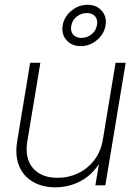

<svg xmlns="http://www.w3.org/2000/svg" viewBox="-20 -780 570 808"><path d="M212.9 8.3Q158.2 8.3 118.4 -14.9Q78.6 -38.1 60.5 -81.3Q42.5 -124.5 52.2 -185.1L106.9 -515.6H149.9L95.2 -187Q83 -114.7 118.2 -73.2Q153.3 -31.7 222.2 -31.7Q268.6 -31.7 308.8 -51Q349.1 -70.3 376.7 -106.2Q404.3 -142.1 412.6 -190.9L466.3 -515.6H508.8L423.3 0H381.3L396.5 -89.8Q363.8 -40 315.4 -15.9Q267.1 8.3 212.9 8.3ZM319.8 -585.9Q281.7 -585.9 259.8 -611.1Q237.8 -636.2 243.7 -672.9Q250 -709.5 280.3 -734.6Q310.5 -759.8 348.6 -759.8Q386.2 -759.8 408.2 -734.6Q430.2 -709.5 424.3 -672.9Q418 -636.2 387.7 -611.1Q357.4 -585.9 319.8 -585.9ZM321.8 -620.6Q346.7 -620.6 365.5 -635.7Q384.3 -650.9 388.2 -675.3Q392.1 -697.3 380.1 -711.2Q368.2 -725.1 346.7 -725.1Q321.3 -725.1 302.5 -710Q283.7 -694.8 279.8 -670.4Q275.9 -648.4 287.8 -634.5Q299.8 -620.6 321.8 -620.6Z"/></svg>

Font: Inter Display ExtraLight
Style: Italic
Weight: 200
Italic angle: -9.39999°
Designer: Rasmus Andersson
Foundry: rsms
Version: Version 4.000;git-a52131595